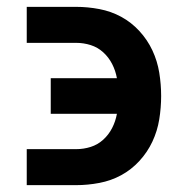

<svg xmlns="http://www.w3.org/2000/svg" viewBox="-20 -540 540 560"><path d="M58 0V-105H202Q224 -105 244.5 -111.5Q265 -118 281 -132.5Q297 -147 307 -166.5Q317 -186 321 -208H128V-312H321Q317 -334 307 -353.5Q297 -373 281 -387.5Q265 -402 244.5 -408.5Q224 -415 202 -415H58V-520H202Q236 -520 270 -513.5Q304 -507 333.5 -491Q363 -475 386.5 -449.5Q410 -424 424.5 -393Q439 -362 444.5 -328Q450 -294 450 -260Q450 -226 444.5 -192Q439 -158 424.5 -127Q410 -96 386.5 -70.5Q363 -45 333.5 -29Q304 -13 270 -6.5Q236 0 202 0Z"/></svg>

Font: Iosevka Extrabold
Style: Regular
Weight: 800
Monospace: yes
Designer: Belleve Invis
Foundry: Belleve Invis
Version: Version 32.5.0; ttfautohint (v1.8.4)